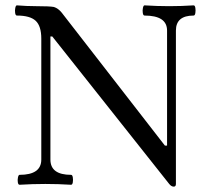

<svg xmlns="http://www.w3.org/2000/svg" viewBox="-20 -686 771 716"><path d="M628 10Q619 10 611 0L175 -550H168V-91Q168 -34 245 -34Q250 -34 251.5 -24.5Q253 -15 251.5 -6Q250 3 245 3Q197 0 149 0Q101 0 53 3Q48 3 46.5 -6Q45 -15 47 -24.5Q49 -34 53 -34Q134 -34 134 -91V-542Q134 -589 113 -608.5Q92 -628 43 -628Q38 -628 36.5 -637.5Q35 -647 37 -656.5Q39 -666 43 -666Q79 -663 115 -663Q165 -663 181 -660Q197 -655 210 -639L595 -143H603V-572Q603 -628 519 -628Q514 -628 512.5 -637.5Q511 -647 513 -656.5Q515 -666 519 -666Q566 -663 611 -663Q657 -663 702 -666Q707 -666 708.5 -656.5Q710 -647 708.5 -637.5Q707 -628 702 -628Q636 -628 636 -572V0Q636 10 628 10Z"/></svg>

Font: Junicode
Style: Regular
Weight: 400
Designer: Peter S. Baker
Version: Version 2.100; ttfautohint (v1.8.4)